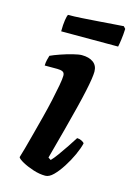

<svg xmlns="http://www.w3.org/2000/svg" viewBox="-104 -708 523 762"><g transform="rotate(15 158.0 -327.0)"><path d="M160 0Q136 0 110 -8.5Q84 -17 65 -27.5Q46 -38 43 -45Q47 -57 54.5 -84.5Q62 -112 71.5 -148Q81 -184 91 -222.5Q101 -261 109 -297.5Q117 -334 122 -361.5Q127 -389 127 -402Q127 -414 119 -418Q111 -422 97 -422H45Q45 -434 48 -446Q51 -458 53 -464Q68 -471 92.5 -479.5Q117 -488 141 -494Q165 -500 177 -500Q207 -500 224.5 -487Q242 -474 242 -449Q242 -438 239 -418Q236 -398 229.5 -367.5Q223 -337 212.5 -295Q202 -253 187.5 -198Q173 -143 154 -73L165 -66Q175 -76 189.5 -96Q204 -116 219 -138.5Q234 -161 244 -177Q253 -177 262.5 -172.5Q272 -168 274 -163Q269 -142 256.5 -114.5Q244 -87 227 -60.5Q210 -34 193 -17Q176 0 160 0ZM73 -570Q73 -598 76 -616.5Q79 -635 82 -640Q106 -640 138.5 -642Q171 -644 204.5 -646.5Q238 -649 265.5 -651Q293 -653 308 -654L316 -645Q315 -621 312 -599.5Q309 -578 307 -570Z"/></g></svg>

Font: Texturina Medium 12pt
Style: Bold Italic
Weight: 700
Italic angle: -11°
Version: Version 1.002